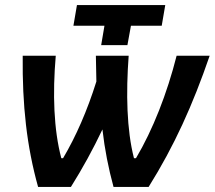

<svg xmlns="http://www.w3.org/2000/svg" viewBox="-20 -741 851 761"><path d="M430 0H569C671 -163 744 -325 811 -520H680C642 -370 586 -227 519 -114H511C482 -227 479 -371 490 -520H360L362 -418C326 -303 281 -200 230 -114H223C193 -227 188 -369 201 -520H70C68 -324 86 -161 131 0H261C308 -75 349 -150 386 -228C395 -149 410 -73 430 0ZM381 -562H485L499 -639H621L635 -721H285L271 -639H394Z"/></svg>

Font: Fixel Text 20240404 SemiBold
Style: Italic
Weight: 600
Width: 4
Italic angle: -10°
Designer: AlfaBravo + MacPaw
Foundry: Kyrylo Tkachov, Marchela Mozhyna, Serhii Makarenko, Maria Weinstein, Zakhar Kryvoshyya
Version: Version 1.211;Glyphs 3.2 (3225)